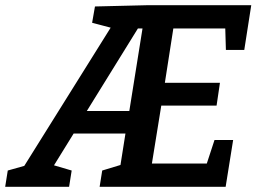

<svg xmlns="http://www.w3.org/2000/svg" viewBox="-56 -722 992 742"><path d="M-36 0 -26 -63 63 -88 26 -62 381 -630 391 -610 300 -634 311 -697 518 -702H915L888 -529H817L814 -631L832 -612H594L617 -632L578 -382L563 -402H794L781 -314H547L571 -337L527 -65L513 -90H757L736 -68L773 -181H845L816 0H329L339 -63L428 -90L407 -68L432 -226L450 -206H212L241 -226L139 -61L136 -88L221 -63L211 0ZM269 -276 258 -293H463L441 -276L497 -626L514 -612H458L485 -625Z"/></svg>

Font: Bitter Thin SemiBold
Style: Italic
Weight: 600
Italic angle: -9°
Version: Version 2.002